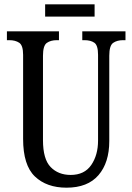

<svg xmlns="http://www.w3.org/2000/svg" viewBox="-20 -859 613 889"><path d="M288 10Q196 10 141.5 -42Q87 -94 87 -216V-605Q87 -649 69 -661Q51 -673 23 -673H12V-714H253V-673H243Q215 -673 197 -660.5Q179 -648 179 -601V-210Q179 -122 214.5 -85.5Q250 -49 307 -49Q371 -49 402.5 -95Q434 -141 434 -208V-605Q434 -649 417 -661Q400 -673 371 -673H361V-714H561V-673H550Q522 -673 504 -660.5Q486 -648 486 -601V-206Q486 -106 436 -48Q386 10 288 10ZM189 -782V-839H418V-782Z"/></svg>

Font: Noto Serif Myanmar ExtraCondensed
Style: Regular
Weight: 400
Width: 2
Designer: Ben Mitchell and the Monotype Design Team
Foundry: Monotype Imaging Inc.
Version: Version 2.106; ttfautohint (v1.8.4.7-5d5b)